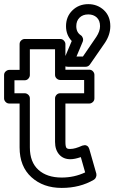

<svg xmlns="http://www.w3.org/2000/svg" viewBox="-32 -878 555 931"><path d="M-12.2 -400.9V-514.2Q-12.2 -524.9 -4.2 -532Q3.9 -539.1 13.2 -539.1H63V-664.1Q63 -674.8 70.8 -681.9Q78.6 -689 87.9 -689H259.8Q270.5 -689 277.8 -681.2Q285.2 -673.3 285.2 -664.1V-540H400.9Q411.6 -540 418.7 -532.2Q425.8 -524.4 425.8 -515.1V-400.9Q425.8 -390.1 418 -383.1Q410.2 -376 400.9 -376H285.2V-189.9Q285.2 -166.5 290.5 -160.6Q295.9 -154.8 310.1 -155.8Q331.5 -155.8 367.2 -171.9Q372.1 -173.3 378.4 -174.1Q384.8 -174.8 391.4 -170.2Q397.9 -165.5 400.9 -155.8L435.1 -36.1Q437 -27.8 433.6 -19.3Q430.2 -10.7 423.8 -6.8Q356 33.2 267.1 33.2Q177.7 33.2 120.4 -18.8Q63 -70.8 63 -163.1V-376H13.2Q2.4 -376 -4.9 -383.8Q-12.2 -391.6 -12.2 -400.9ZM38.1 -425.8H87.9Q97.2 -425.8 105 -418.7Q112.8 -411.6 112.8 -400.9V-163.1Q112.8 -91.8 154.3 -54.4Q195.8 -17.1 267.1 -17.1Q328.1 -17.1 380.9 -42L359.9 -116.2Q330.1 -106 310.1 -106Q275.9 -105.5 255.4 -128.4Q234.9 -151.4 234.9 -189.9V-400.9Q234.9 -410.2 241.9 -418Q249 -425.8 259.8 -425.8H376V-490.2H259.8Q250.5 -490.2 242.7 -497.3Q234.9 -504.4 234.9 -515.1V-639.2H112.8V-514.2Q112.8 -504.9 105.7 -496.8Q98.6 -488.8 87.9 -488.8H38.1ZM277.8 -588.9 315.9 -679.2Q288.1 -708.5 288.1 -751Q288.1 -797.4 319.1 -827.6Q350.1 -857.9 396 -857.9Q440.4 -857.9 471.7 -828.9Q502.9 -799.8 502.9 -751Q502.9 -710 477.1 -670.9L403.8 -564.9Q396 -554.2 382.8 -554.2H300.8Q299.8 -554.2 298.6 -554.2Q297.4 -554.2 293.5 -554.4Q289.6 -554.7 286.6 -555.7Q283.7 -556.6 280.3 -559.1Q276.9 -561.5 275.1 -564.9Q273.4 -568.4 273.9 -574.7Q274.4 -581.1 277.8 -588.9ZM337.9 -751Q337.9 -721.2 359.9 -707Q366.7 -702.6 369.6 -693.8Q372.6 -685.1 369.1 -675.8L338.9 -604H370.1L435.1 -699.2Q453.1 -726.6 453.1 -751Q453.1 -778.3 437.3 -793.2Q421.4 -808.1 396 -808.1Q369.6 -808.1 353.8 -792.5Q337.9 -776.9 337.9 -751Z"/></svg>

Font: Trueno Bold Outline
Style: Regular
Weight: 700
Width: 6
Designer: Julieta Ulanovsky
Foundry: Julieta Ulanovsky
Version: Version 3.001b | FøM Fix